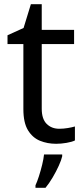

<svg xmlns="http://www.w3.org/2000/svg" viewBox="-20 -679 401 920"><path d="M264 -62Q284 -62 305 -65.5Q326 -69 339 -73V-6Q325 1 299 5.5Q273 10 249 10Q207 10 171.5 -4.5Q136 -19 114 -55Q92 -91 92 -156V-468H16V-510L93 -545L128 -659H180V-536H335V-468H180V-158Q180 -109 203.5 -85.5Q227 -62 264 -62ZM278 70Q274 88 261.5 115.5Q249 143 232.5 171Q216 199 198 221H150V209Q158 192 166.5 165.5Q175 139 182 110.5Q189 82 191 61H278Z"/></svg>

Font: Noto Sans Avestan
Style: Regular
Weight: 400
Designer: Monotype Design Team
Foundry: Monotype Imaging Inc.
Version: Version 2.003; ttfautohint (v1.8.4.7-5d5b)